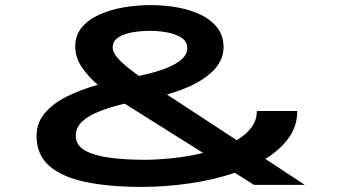

<svg xmlns="http://www.w3.org/2000/svg" viewBox="-20 -726 1340 754"><path d="M535.5 8Q408 8 315.5 -11.5Q223 -31 173.2 -74.8Q123.5 -118.5 123.5 -191.5Q123.5 -243 155.5 -281.2Q187.5 -319.5 242 -346.8Q296.5 -374 364 -393Q327 -424.5 301.2 -462.2Q275.5 -500 275.5 -544Q275.5 -587 300.8 -617.8Q326 -648.5 368.8 -668Q411.5 -687.5 464.2 -696.8Q517 -706 572.5 -706Q627.5 -706 678.8 -696.5Q730 -687 770.5 -667Q811 -647 834.5 -615.8Q858 -584.5 858 -541Q858 -479.5 799.5 -432Q741 -384.5 635.5 -355L909.5 -175.5Q945.5 -196.5 967 -225Q988.5 -253.5 988.5 -290H1147.5Q1147.5 -231 1113.5 -184Q1079.5 -137 1022 -102L1177 0H977.5L902 -47.5Q820 -19.5 724.5 -5.8Q629 8 535.5 8ZM422.5 -538.5Q422.5 -521.5 439.5 -501.5Q456.5 -481.5 480.5 -462Q504.5 -442.5 525.5 -428Q614.5 -446 665 -473.5Q715.5 -501 715.5 -536.5Q715.5 -563.5 691.8 -578.5Q668 -593.5 634.2 -599.2Q600.5 -605 570 -605Q538.5 -605 504.2 -599.8Q470 -594.5 446.2 -580Q422.5 -565.5 422.5 -538.5ZM277.5 -193Q277.5 -155.5 314 -135Q350.5 -114.5 412 -106.5Q473.5 -98.5 548 -98.5Q595.5 -98.5 656.8 -104.8Q718 -111 777.5 -125.5L469.5 -319Q417.5 -306.5 373.8 -290Q330 -273.5 303.8 -249.8Q277.5 -226 277.5 -193Z"/></svg>

Font: Trispace Expanded SemiBold
Style: Regular
Weight: 600
Width: 7
Designer: Tyler Finck
Foundry: Etcetera Type Company
Version: Version 1.210; ttfautohint (v1.8.3)